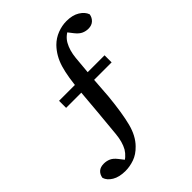

<svg xmlns="http://www.w3.org/2000/svg" viewBox="-218 -708 904 904"><g transform="rotate(-45 234.0 -256.0)"><path d="M95 -316V-363H398V-316ZM282 -323 274 -213Q264 -111 248.5 -51Q233 9 198 44Q172 71 142 81.5Q112 92 83 92Q42 92 16 76.5Q-10 61 -17 38Q-14 18 -1 6.5Q12 -5 35 -5Q52 -5 67.5 1.5Q83 8 98 27L127 64L93 65Q114 57 128 44.5Q142 32 151 17Q169 -15 173.5 -64Q178 -113 186 -198L197 -326Q204 -414 220 -467.5Q236 -521 272 -558Q295 -581 325 -592.5Q355 -604 385 -604Q425 -604 451 -588Q477 -572 485 -549Q482 -530 468.5 -517.5Q455 -505 433 -505Q416 -505 400.5 -512Q385 -519 370 -538L342 -574L375 -576Q334 -560 316 -528Q298 -496 293.5 -450.5Q289 -405 282 -323Z"/></g></svg>

Font: Lisu Bosa Medium
Style: Regular
Weight: 500
Designer: David Morse, Annie Olsen, Victor Gaultney, Frank Grießhammer (Latin)
Foundry: SIL International
Version: Version 2.000